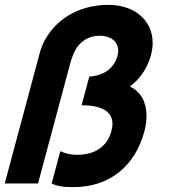

<svg xmlns="http://www.w3.org/2000/svg" viewBox="-47 -755 713 790"><path d="M254.5 15C403.5 15 508.6 -71 546.9 -214C552.9 -236.4 555.9 -257.9 555.9 -278C555.9 -333.3 533.1 -377.7 487.5 -399C532.6 -433 560.6 -478 574.3 -529C578.9 -546.3 581.1 -563 581.1 -578.9C581.1 -670.4 507.5 -735 398.5 -735C301.5 -735 197.8 -695 139.7 -594C128.3 -574 121.2 -555 114.6 -530L-27.5 0H109.5L241.6 -493C249.4 -522 260.9 -550 274.2 -566C300.8 -598 332.5 -608 364.5 -608C405.6 -608 439.4 -585.9 439.4 -546.9C439.4 -540.4 438.5 -533.4 436.5 -526C422.8 -475 382.5 -444 320.4 -440L288.8 -322C365.1 -322 415.7 -299.9 415.7 -245.7C415.7 -236.7 414.3 -226.8 411.4 -216C393.5 -149 340.2 -118 270.2 -118C239.2 -118 216.3 -126 201.2 -133L165.5 0C185.9 10 210.5 15 254.5 15Z"/></svg>

Font: Manrope
Style: ExtraBoldItalic
Weight: 800
Italic angle: -15°
Designer: Mikhail Sharanda
Foundry: Mikhail Sharanda
Version: Version 4.502;hotconv 1.0.109;makeotfexe 2.5.65596